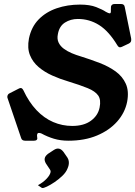

<svg xmlns="http://www.w3.org/2000/svg" viewBox="-20 -694 678 962"><path d="M592 -460Q586 -457 581 -457Q574 -457 568 -467Q525 -538 476.5 -568.5Q428 -599 370 -599Q334 -599 305.5 -581Q277 -563 270 -523Q265 -499 273.5 -481Q282 -463 299.5 -450Q317 -437 339.5 -427.5Q362 -418 386 -411Q434 -396 479.5 -378.5Q525 -361 559.5 -336Q594 -311 610.5 -274Q627 -237 617 -184Q606 -129 567 -85Q528 -41 466 -15Q404 11 323 11Q283 11 250 1Q217 -9 188 -25Q181 -28 175 -28Q167 -28 166 -19Q165 -16 166 -10Q167 -3 167 1Q165 11 150 11H106Q90 11 86 -2L18 -202Q16 -207 17 -212Q19 -223 29 -227L72 -249Q76 -251 78.5 -252Q81 -253 84 -253Q91 -253 97 -242Q125 -182 163 -142Q201 -102 246.5 -82.5Q292 -63 342 -63Q400 -63 435.5 -89Q471 -115 479 -155Q487 -194 472 -215.5Q457 -237 419 -252.5Q381 -268 322 -286Q281 -298 242 -315.5Q203 -333 173.5 -358Q144 -383 130 -418Q116 -453 125 -501Q137 -559 173.5 -596.5Q210 -634 264 -652.5Q318 -671 381 -671Q430 -671 462 -658.5Q494 -646 510 -635Q524 -627 530 -627Q534 -627 535 -632Q536 -637 535.5 -644.5Q535 -652 536 -661Q539 -674 555 -674H586Q603 -674 605 -659L637 -502Q638 -495 637 -489Q636 -485 633.5 -482Q631 -479 626 -476ZM318 96Q328 112 324 133Q323 138 321.5 142Q320 146 318 151Q311 169 293 186.5Q275 204 253.5 218.5Q232 233 215 241Q198 249 192 248Q190 248 186 245Q182 242 170 234Q196 220 213 202Q230 184 233 170Q235 162 230 155L210 125Q202 111 204 100Q206 88 220 77L249 58Q264 48 276 51Q287 53 298 67Z"/></svg>

Font: Young Serif Light
Style: Italic
Weight: 300
Italic angle: -10.979°
Designer: Bastien Sozeau
Foundry: NBR — Bastien Sozeau
Version: Version 5.001